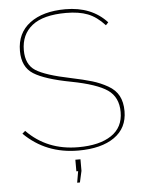

<svg xmlns="http://www.w3.org/2000/svg" viewBox="-59 -761 720 974"><g transform="rotate(-5 301.0 -274.0)"><path d="M509 -616Q468 -661 423 -678.5Q378 -696 313 -696Q196 -696 139.5 -651Q83 -606 83 -526Q83 -453 131.5 -422Q180 -391 307 -365Q374 -351 415.5 -338.5Q457 -326 494 -305Q531 -284 548 -252Q565 -220 565 -174Q565 -88 498.5 -41.5Q432 5 315 5Q150 5 39 -105L54 -118Q157 -12 316 -12Q424 -12 484.5 -52.5Q545 -93 545 -171Q545 -247 491.5 -284Q438 -321 308 -346Q176 -371 119.5 -406.5Q63 -442 63 -524Q63 -615 129.5 -665Q196 -715 311 -715Q444 -715 522 -630ZM294 167 304 109H295V50H321V109L308 167Z"/></g></svg>

Font: Raleway-v4020 Thin
Style: Regular
Weight: 250
Designer: Matt McInerney, Pablo Impallari, Rodrigo Fuenzalida
Foundry: Matt McInerney, Pablo Impallari, Rodrigo Fuenzalida
Version: Version 4.020;PS 004.020;hotconv 1.0.88;makeotf.lib2.5.64775